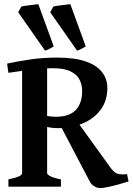

<svg xmlns="http://www.w3.org/2000/svg" viewBox="-20 -911 647 937"><path d="M503.9 -481.9Q503.9 -419.4 471.2 -375.5Q438.5 -331.5 383.5 -308.6Q328.6 -285.6 261.7 -285.6Q248 -285.6 233.6 -287.4Q219.2 -289.1 204.1 -292.5L201.2 -346.2Q218.3 -343.3 229.7 -342.3Q241.2 -341.3 253.4 -341.3Q319.3 -341.3 350.1 -374.5Q380.9 -407.7 380.9 -466.8Q380.9 -497.1 368.2 -522.2Q355.5 -547.4 324.2 -562.7Q293 -578.1 236.8 -578.1Q208 -578.1 170.4 -574.5Q132.8 -570.8 93.5 -565.9Q54.2 -561 21 -555.7L14.6 -600.6Q65.9 -611.8 127.2 -620.8Q188.5 -629.9 258.3 -629.9Q346.7 -629.9 400.6 -610.4Q454.6 -590.8 479.2 -557.4Q503.9 -523.9 503.9 -481.9ZM607.4 -25.4Q585.9 -18.6 558.3 -11Q530.8 -3.4 506.1 1.7Q481.4 6.8 468.8 6.8Q455.1 6.8 441.4 -1.2Q427.7 -9.3 420.9 -20L274.4 -298.8L347.2 -331.1L521.5 -89.8Q537.1 -69.3 552.2 -63.7Q567.4 -58.1 600.1 -61ZM21 0V-35.6Q87.9 -49.3 87.9 -65.4V-585.4H210V-65.4Q210 -59.6 225.8 -51Q241.7 -42.5 277.3 -35.6V0ZM68.8 -851.1 83.5 -878.4Q89.8 -880.9 106.9 -883.3Q124 -885.7 141.6 -887.7Q159.2 -889.6 167 -890.6L242.2 -684.6Q232.4 -678.7 220.2 -672.1Q208 -665.5 199.7 -664.1ZM225.1 -851.1 239.7 -878.4Q246.1 -880.9 263.2 -883.3Q280.3 -885.7 297.9 -887.7Q315.4 -889.6 323.2 -890.6L398.4 -684.6Q388.7 -678.7 376.2 -672.1Q363.8 -665.5 356 -664.1Z"/></svg>

Font: Gentium Plus
Style: Bold
Weight: 700
Designer: Victor Gaultney, Annie Olsen, Iska Routamaa, Becca Hirsbrunner
Foundry: SIL International
Version: Version 6.101